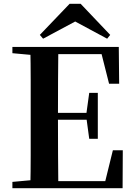

<svg xmlns="http://www.w3.org/2000/svg" viewBox="-20 -987 706 1007"><path d="M403 -967 558 -804 542 -784 334 -896H415L206 -784L189 -804L345 -967ZM45 0V-33L198 -47H213V0ZM139 0Q141 -85 141 -171.5Q141 -258 141 -346V-394Q141 -481 141 -567.5Q141 -654 139 -741H286Q285 -656 284.5 -568Q284 -480 284 -387V-359Q284 -263 284.5 -175Q285 -87 286 0ZM213 0V-37H595L524 -4L572 -199H624L623 0ZM213 -359V-395H459V-359ZM448 -259 433 -370V-391L448 -500H493V-259ZM45 -708V-741H213V-694H198ZM552 -548 504 -738 575 -703H213V-741H603L605 -548Z"/></svg>

Font: Noto Serif JP ExtraLight
Style: Bold
Weight: 700
Version: Version 2.003-H1;hotconv 1.1.1;makeotfexe 2.6.0